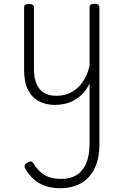

<svg xmlns="http://www.w3.org/2000/svg" viewBox="-20 -535 668 1012"><path d="M270 18Q222 18 185 -1.5Q148 -21 127.5 -61.5Q107 -102 107 -166V-496Q107 -505 113 -509.5Q119 -514 132 -514Q146 -514 152.5 -509.5Q159 -505 159 -496V-171Q159 -127 171.5 -95.5Q184 -64 210 -47Q236 -30 277 -30Q306 -30 333 -39Q360 -48 383 -67Q406 -86 424 -116Q442 -146 452 -187V-496Q452 -506 458.5 -510.5Q465 -515 479 -515Q492 -515 498 -510.5Q504 -506 504 -496V223Q504 300 479 352Q454 404 407.5 430.5Q361 457 297 457Q252 457 217 444.5Q182 432 156.5 408.5Q131 385 114 355Q108 345 110.5 336Q113 327 126 321Q137 315 144.5 316.5Q152 318 157 328Q182 368 216 388Q250 408 304 408Q350 408 383 388Q416 368 434 326.5Q452 285 452 220V-95Q437 -63 415.5 -41Q394 -19 370 -6Q346 7 320.5 12.5Q295 18 270 18Z"/></svg>

Font: Playwrite US Modern ExtraLight
Style: Regular
Weight: 250
Designer: Veronika Burian, José Scaglione
Foundry: TypeTogether
Version: Version 1.003